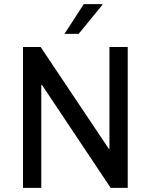

<svg xmlns="http://www.w3.org/2000/svg" viewBox="-20 -915 734 935"><path d="M602 0H519L184 -502L181 -501V0H92V-686H178L510 -190L513 -191V-686H602ZM479 -892 363 -750H294L388 -895H478Z"/></svg>

Font: Chivo
Style: Regular
Weight: 400
Designer: Hector Gatti
Foundry: Omnibus-Type
Version: Version 1.006; ttfautohint (v1.4.1)